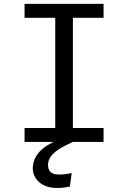

<svg xmlns="http://www.w3.org/2000/svg" viewBox="-20 -726 655 982"><path d="M509.7 -706.2V-634.9H352.8V-71.3H509.7V0H105.6V-71.3H262.6V-634.9H105.6V-706.2ZM339.5 -31.3 352.8 0Q300 23.6 272.6 43.3Q245.1 63.1 235.4 81.3Q225.6 99.5 225.6 117.4Q225.6 140.5 238.2 153.6Q250.8 166.7 283.1 166.7Q311.8 166.7 346.7 159.5L337.4 228.2Q322.1 231.3 307.4 233.3Q292.8 235.4 272.8 235.4Q214.4 235.4 181 206.2Q147.7 176.9 147.7 134.4Q147.7 80.5 193.1 39.2Q238.5 -2.1 339.5 -31.3Z"/></svg>

Font: FiraCode Nerd Font Mono
Style: Regular
Weight: 400
Monospace: yes
Designer: Carrois Corporate, Edenspiekermann AG, Nikita Prokopov
Foundry: Carrois Corporate, Edenspiekermann AG, Nikita Prokopov
Version: Version 6.002;Nerd Fonts 3.4.0